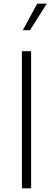

<svg xmlns="http://www.w3.org/2000/svg" viewBox="-20 -1023 288 1043"><path d="M99 -745H149V0H99ZM182 -1003H234L143 -859H104Z"/></svg>

Font: Eudoxus Sans ExtraLight
Style: Regular
Weight: 200
Designer: Stijn de Vries
Foundry: tokotype
Version: Version 2.005